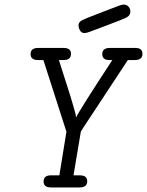

<svg xmlns="http://www.w3.org/2000/svg" viewBox="-20 -821 644 841"><path d="M114 -584Q114 -611 147 -611H259Q291 -611 291 -585Q291 -558 258 -558H238L288 -401L302 -354L311 -321L313 -306Q324 -332 472 -558H459Q428 -558 428 -584Q428 -611 461 -611H573Q604 -611 604 -585Q604 -558 570 -558H540L343 -259L334 -244L302 -53H330Q362 -53 362 -27Q362 0 328 0H203Q171 0 171 -26Q171 -53 203 -53H240L271 -244L170 -558H147Q114 -558 114 -584ZM324 -710Q324 -724 339 -732Q354 -740 430 -769Q475 -786 504 -797Q514 -801 522 -801Q535 -801 543 -792Q551 -783 551 -771Q551 -754 536 -745.5Q521 -737 440 -707Q398 -691 371 -681Q356 -676 351 -676Q337 -676 330.5 -687.5Q324 -699 324 -710Z"/></svg>

Font: CMU Typewriter Text
Style: LightOblique
Weight: 200
Italic angle: -9.46001°
Version: Version 0.7.0